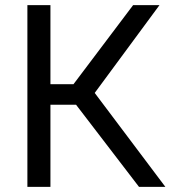

<svg xmlns="http://www.w3.org/2000/svg" viewBox="-20 -730 666 750"><path d="M177 -401H267L500 -710H603L350 -367L626 0H523L277 -321H177V0H87V-710H177Z"/></svg>

Font: PTCRaleway Medium
Style: Regular
Weight: 500
Designer: Matt McInerney, Pablo Impallari, Rodrigo Fuenzalida
Foundry: Matt McInerney, Pablo Impallari, Rodrigo Fuenzalida
Version: Version 3.000g; ttfautohint (v1.5) -l 8 -r 28 -G 28 -x 14 -D